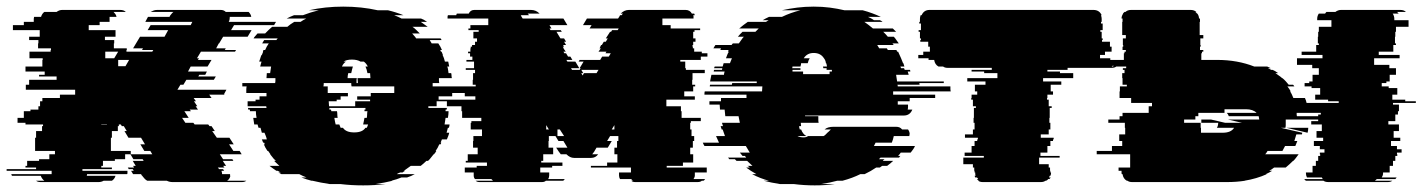

<svg xmlns="http://www.w3.org/2000/svg" viewBox="-76 -550 4297 580"><path d="M615 -484H758L756 -481L752 -474H631L622 -459H684L672 -439H598L586 -419H585L577 -404H606L603 -399H637L634 -394H531L519 -374H525L522 -369H563L551 -349H500L492 -334H549L544 -324H526L523 -319H576L570 -309H487L478 -294H469L460 -279H608L601 -266L602 -264H556L563 -254H509L516 -244H510L520 -229H515L522 -219H497L501 -214H481L494 -194H474L484 -179H508L512 -174H553L557 -169H563L573 -154H565L579 -134H617L630 -114H616L629 -94H648L654 -84H588L598 -69H626L629 -64H597L607 -49H598L602 -44H582L586 -39H598L599 -37L601 -34H593Q595 -28 595 -24H619V-19H620Q618 -9 610 -4H668Q663 0 655 0H445Q436 0 428 -4H369Q365 -6 361.5 -9.5Q358 -13 355 -17L354 -19H353L350 -24H326L320 -34H328L325 -39H313L310 -44H329L326 -49H334L325 -64H358L355 -69H327L318 -84H302V-69H271V-64H235V-49H230V-44H262V-39H173V-34H309V-27Q309 -25 308 -24H187Q187 -21 186 -19H273Q270 -9 262 -4H237Q230 0 222 0H47Q38 0 33 -4H58Q51 -9 47 -19H-40L-42 -24H80V-34H-56V-39H33V-44H1V-49H6V-64H42V-69H73V-84H90V-94H30V-134H33V-154H51V-169H54V-174H1V-179H-23V-194H-4V-214H16V-219H40V-229H45V-244H52V-254H105V-264H151V-279H2V-294H12V-309H95V-319H42V-324H59V-334H1V-349H52V-369H53V-374H13V-394H77V-399H78V-404H39V-419H40V-429H12V-439H44V-459H-37V-474H-4V-484H26V-493Q26 -495 26.5 -496.5Q27 -498 27 -499H48Q51 -509 58 -514H95Q103 -520 112 -520H287Q298 -520 304 -514H267Q270 -511 272.5 -507.5Q275 -504 276 -499H255V-484H225V-474H192V-459H273V-439H241V-429H269V-419H268V-404H307V-399H306V-394H384L387 -399H353L356 -404H326L347 -439H421L432 -459H370L379 -474H500L505 -484H363L371 -499H436L438 -503Q440 -505 442 -508Q444 -511 448 -514H379Q383 -516 387.5 -518Q392 -520 399 -520H591Q600 -520 606 -514H675Q682 -507 683 -499H618V-496Q618 -489 615 -484ZM242 -394V-374H269L281 -394ZM303 -350 314 -369H281V-350ZM230 -175V-174H247V-175ZM292 -169 289 -174H283V-169H280V-154H262V-134H259V-94H319V-84H384L378 -94H360L348 -114H362L350 -134H312L300 -154H307L298 -169Z M1360 -289Q1361 -284 1361 -279Q1361 -274 1361 -269H1290V-259H1249V-249H1288V-244H1243V-229H1218V-224H1274Q1274 -221 1273 -219H1270V-214H1279V-213Q1279 -209 1278.5 -204Q1278 -199 1277 -194H1270L1267 -174H1282Q1282 -170 1280 -164H1277Q1276 -160 1275 -156.5Q1274 -153 1273 -149H1281Q1280 -144 1278 -139Q1276 -134 1274 -129H1259L1255 -119H1257Q1255 -115 1255 -114H1251Q1247 -104 1240 -94H1242Q1241 -92 1239 -89Q1237 -86 1235 -84H1234L1222 -69Q1221 -68 1220 -67Q1219 -66 1217 -64H1212Q1208 -60 1204 -56.5Q1200 -53 1195 -49H1165L1144 -34H1148Q1146 -33 1144 -32Q1142 -31 1140 -29H1133Q1131 -28 1128 -27Q1125 -26 1123 -24H1177Q1172 -21 1166 -18.5Q1160 -16 1154 -14H1137Q1130 -11 1122 -8.5Q1114 -6 1106 -4H1110Q1098 -1 1085 1.5Q1072 4 1058 6H1089Q1073 8 1056 9Q1039 10 1021 10Q1002 10 985.5 9Q969 8 952 6H920Q907 4 893.5 1.5Q880 -1 868 -4H865Q857 -6 849.5 -8.5Q842 -11 834 -14H850Q845 -16 839 -18.5Q833 -21 828 -24H774L765 -29H772L763 -34H759Q747 -42 738 -49H768Q764 -53 760 -56.5Q756 -60 752 -64H757Q756 -66 755 -67Q754 -68 752 -69L740 -84H741L734 -94H732Q725 -104 721 -114H724Q722 -118 722 -119H719L715 -129H730Q729 -134 727 -139Q725 -144 723 -149H715Q714 -153 713 -156.5Q712 -160 711 -164H705L702 -174H692L689 -194H699Q698 -199 697.5 -204Q697 -209 697 -213V-214H679V-219H674Q674 -221 673.5 -222Q673 -223 673 -224H729Q729 -227 728 -229H672V-244H696V-249H708V-259H729V-269H668Q668 -274 668 -279Q668 -284 669 -289H656V-299H755Q756 -302 756 -307V-314H729Q729 -318 729.5 -321.5Q730 -325 730 -329H740L743 -349H710Q711 -353 712 -356.5Q713 -360 714 -364H707Q709 -369 710.5 -374.5Q712 -380 714 -384H715Q716 -386 717 -389Q718 -392 719 -394H718Q718 -395 720 -399H725Q729 -409 736 -419H716L722 -429H759Q760 -431 763 -434H690Q692 -438 695.5 -441.5Q699 -445 702 -449H725Q730 -454 735.5 -459.5Q741 -465 746 -469H792Q801 -477 813 -484H832Q836 -487 840.5 -489.5Q845 -492 849 -494H790Q799 -499 812 -504H839Q862 -513 887 -519H857Q906 -530 961 -530Q1016 -530 1065 -519H1096Q1121 -513 1143 -504H1115Q1128 -499 1137 -494H1196Q1201 -492 1205.5 -489.5Q1210 -487 1214 -484H1195L1216 -469H1170Q1176 -465 1181.5 -459.5Q1187 -454 1192 -449H1169Q1172 -445 1175.5 -441.5Q1179 -438 1181 -434H1255L1258 -429H1222L1228 -419H1248Q1255 -409 1259 -399H1254Q1256 -395 1256 -394H1258L1262 -384H1261Q1263 -380 1265 -374.5Q1267 -369 1268 -364H1278L1281 -349H1275Q1277 -345 1277.5 -339.5Q1278 -334 1279 -329H1287Q1288 -325 1288 -321.5Q1288 -318 1289 -314H1250V-307Q1250 -302 1251 -299H1231V-289ZM976 -329Q975 -325 974.5 -321.5Q974 -318 974 -314H1002Q1001 -311 1001 -308Q1001 -305 1001 -302V-299H1005V-302Q1005 -305 1004.5 -308Q1004 -311 1004 -314H1043Q1043 -318 1042.5 -321.5Q1042 -325 1042 -329H1034Q1033 -335 1031.5 -340Q1030 -345 1028 -349H1035Q1031 -358 1023 -364H1013Q1003 -370 987 -370Q971 -370 962 -364H969Q965 -361 962 -357.5Q959 -354 957 -349H990Q989 -345 987.5 -340Q986 -335 985 -329ZM1044 -269H1115V-289H986Q985 -293 985 -299H902Q902 -293 901 -289H914V-269H975V-259H953V-249H941V-244H917Q917 -240 917.5 -236.5Q918 -233 918 -229H997V-244H1042V-249H1003V-259H1044ZM1028 -219V-224H919V-219H924V-218Q924 -217 924.5 -216Q925 -215 925 -214H942Q943 -209 943 -204Q943 -199 944 -194H934Q936 -181 938 -174H949Q951 -168 953 -164H960Q969 -150 994 -150Q1019 -150 1028 -164H1032Q1033 -166 1034 -168.5Q1035 -171 1036 -174H1021Q1022 -179 1023 -183.5Q1024 -188 1025 -194H1032Q1033 -199 1033 -204Q1033 -209 1034 -214H1025V-219Z M2041 -369H1979V-364H1994V-344H1996V-339H2053V-329H2016V-309H2015V-294H2024V-289H2018V-274H1991V-259H2023V-249H1937V-229H1981V-214H1983V-194H2041V-184H2011V-179H2009V-159H2013V-139H2021V-124H2017V-104H2009V-84H2018V-59H1987V-49H1938V-44H2059V-29H2023V-20Q2023 -15 2019 -9H2054Q2053 -8 2052 -6.5Q2051 -5 2049 -4H2044Q2040 0 2031 0H1843Q1835 0 1831 -4H1836Q1833 -6 1831 -9H1797Q1794 -14 1794 -20V-29H1830V-44H1709V-49H1758V-59H1789V-84H1780V-104H1788V-124H1792V-139H1767L1758 -124H1772L1760 -104H1726L1719 -92Q1715 -86 1713 -84H1731Q1723 -73 1710 -73H1658Q1646 -73 1635 -84H1618Q1616 -86 1612 -92L1604 -104H1638L1626 -124H1611L1602 -139H1582V-124H1581V-104H1595V-84H1565V-64H1559V-59H1623V-49H1592V-44H1556V-29H1583V-20Q1583 -14 1580 -9H1630Q1629 -8 1628 -6.5Q1627 -5 1625 -4H1573Q1569 0 1561 0H1373Q1365 0 1361 -4H1413Q1412 -5 1411 -6.5Q1410 -8 1408 -9H1359Q1355 -13 1355 -20V-29H1328V-44H1364V-49H1395V-59H1331V-64H1337V-84H1367V-104H1353V-124H1354V-139H1380V-159H1346V-179H1348V-184H1378V-194H1320V-214H1318V-229H1274V-249H1360V-259H1328V-274H1355V-289H1361V-294H1352V-309H1353V-329H1359V-339H1331V-344H1356V-364H1333V-369H1351V-379H1344V-389H1338V-394H1345V-404H1346V-409H1350V-414H1359V-424H1365V-434H1354V-454H1370V-459H1339V-464H1345V-474H1399V-494H1276V-500L1277 -504H1302L1304 -509H1340Q1345 -520 1357 -520H1528Q1543 -520 1554 -509H1518Q1521 -506 1522 -504H1497Q1499 -502 1499 -500L1503 -494H1626L1638 -474H1584L1590 -464H1584L1587 -459H1618L1621 -454H1605L1617 -434H1628L1634 -424H1628L1634 -414H1625L1628 -409H1624L1627 -404H1626L1633 -394H1626L1629 -389H1634L1640 -379H1647L1653 -369H1635L1638 -364H1662L1674 -344H1649L1652 -339H1675L1678 -344H1675L1687 -364H1672L1675 -369H1737L1743 -379H1763L1769 -389H1753L1756 -394H1732L1739 -404H1735L1738 -409H1737L1740 -414H1742L1748 -424H1754L1760 -434H1754L1767 -454H1770L1773 -459H1790L1793 -464H1705L1711 -474H1685L1697 -494H1791L1795 -500Q1796 -501 1796 -502Q1796 -503 1797 -504H1802Q1803 -506 1806 -509H1799Q1810 -520 1824 -520H1995Q2008 -520 2014 -509H2021L2023 -504H2018Q2019 -503 2019 -500V-494H1925V-474H1950V-464H2039V-459H2022V-454H2018V-434H2025V-424H2018V-414H2016V-409H2017V-404H2021V-394H2044V-389H2061V-379H2041ZM1726 -329 1732 -339H1680L1686 -329H1680L1684 -322L1688 -329ZM1574 -159H1582L1574 -172ZM1772 -159H1780V-172ZM1608 -139H1628L1615 -159H1608Z M2622 -274V-264H2749V-254H2672V-244H2636V-234H2667V-228Q2667 -222 2666 -219H2680Q2673 -201 2654 -201H2356V-199H2396V-196Q2396 -192 2396 -187.5Q2396 -183 2397 -179H2343Q2343 -176 2343.5 -173.5Q2344 -171 2344 -169H2338Q2338 -165 2340 -159H2344Q2349 -145 2360 -139H2333Q2340 -135 2352 -135Q2360 -135 2365 -139H2412Q2416 -141 2419.5 -145Q2423 -149 2428 -153L2434 -159H2415Q2424 -167 2442 -167H2631Q2643 -167 2649 -159H2667Q2672 -152 2672 -145Q2671 -143 2671 -139H2624Q2622 -129 2618 -119H2569Q2566 -114 2564 -109H2688Q2686 -104 2682.5 -99Q2679 -94 2675 -89H2645Q2641 -83 2637 -79H2644Q2643 -78 2642 -77Q2641 -76 2640 -74H2584L2579 -69H2596Q2595 -68 2593.5 -67Q2592 -66 2591 -64H2622Q2615 -57 2604 -49H2589Q2588 -48 2586 -47Q2584 -46 2582 -44H2571Q2555 -33 2536 -24H2523Q2511 -18 2497.5 -13Q2484 -8 2469 -4H2453Q2442 -1 2430 1.5Q2418 4 2404 6H2446Q2432 8 2417 9Q2402 10 2385 10Q2369 10 2353 9Q2337 8 2322 6H2280Q2267 4 2255 1.5Q2243 -1 2231 -4H2247Q2220 -11 2196 -24H2209Q2191 -34 2178 -44H2189Q2187 -46 2185.5 -47Q2184 -48 2182 -49H2197Q2193 -53 2189 -56.5Q2185 -60 2181 -64H2149L2144 -69H2127Q2126 -71 2125 -72Q2124 -73 2123 -74H2178Q2177 -76 2174 -79H2167Q2165 -81 2163 -84Q2161 -87 2159 -89H2189Q2186 -94 2183 -99Q2180 -104 2177 -109H2052Q2049 -114 2047 -119H2096L2087 -139H2114Q2112 -144 2110.5 -149Q2109 -154 2107 -159H2104L2101 -169H2108L2105 -179H2159Q2158 -184 2157 -189Q2156 -194 2155 -199H2115L2113 -219H2099Q2099 -223 2098.5 -226.5Q2098 -230 2098 -234H2067V-244H2102V-254H2179V-264H2052V-266Q2052 -271 2053 -274H2226Q2226 -278 2226.5 -281.5Q2227 -285 2227 -289H2068Q2068 -291 2068.5 -292Q2069 -293 2069 -294H2135Q2135 -297 2136 -299H2210V-304H2069Q2070 -309 2071 -314Q2072 -319 2073 -324H2111Q2111 -328 2113 -334H2080Q2080 -336 2080.5 -337Q2081 -338 2081 -339H2105Q2105 -341 2105.5 -342Q2106 -343 2106 -344H2081L2083 -349H2107L2110 -359H2129L2135 -374H2117Q2119 -379 2121 -384.5Q2123 -390 2126 -394H2123L2125 -399H2100Q2102 -403 2102 -404H2079L2085 -414H2134Q2135 -416 2138 -419H2156Q2160 -424 2163.5 -429.5Q2167 -435 2171 -439H2153Q2156 -443 2159.5 -446.5Q2163 -450 2167 -454H2206L2216 -464H2157Q2170 -475 2183 -484H2238L2246 -489H2228Q2236 -494 2247 -499H2286Q2313 -512 2342 -519H2286Q2308 -524 2332 -527Q2356 -530 2382 -530Q2408 -530 2431 -527Q2454 -524 2475 -519H2530Q2545 -515 2558.5 -510Q2572 -505 2585 -499H2546Q2551 -497 2555.5 -494.5Q2560 -492 2564 -489H2582Q2584 -488 2586 -487Q2588 -486 2590 -484H2535Q2548 -475 2561 -464H2621L2631 -454H2592Q2596 -450 2599.5 -446.5Q2603 -443 2606 -439H2624Q2628 -435 2631.5 -429.5Q2635 -424 2639 -419H2620Q2621 -417 2624 -414H2574L2580 -404H2603L2606 -399H2632Q2632 -398 2634 -394H2637L2646 -374L2652 -359H2653L2656 -349H2644L2646 -344H2655L2657 -339H2673Q2673 -338 2673.5 -337Q2674 -336 2674 -334H2666L2669 -324H2631L2634 -304H2775V-299H2701Q2701 -298 2701.5 -297Q2702 -296 2702 -294H2635Q2636 -292 2636 -289H2795Q2795 -285 2795 -281.5Q2795 -278 2796 -274ZM2318 -339V-334H2350V-326H2430V-334H2437V-339H2421V-344H2411Q2411 -347 2410 -349H2422Q2422 -353 2420 -359H2419Q2418 -368 2413 -374Q2403 -390 2382 -390Q2362 -390 2352 -374H2370Q2366 -368 2364 -359H2344Q2344 -357 2343.5 -354.5Q2343 -352 2342 -349H2318Q2318 -346 2317 -344H2342V-339Z M3149 -339H3088V-334H3126V-329H3166V-314H3075V-304H3130V-294H3098V-274H3105V-264H3088V-254H3087V-249H3092V-229H3101V-224H3095V-194H3094V-179H3097V-159H3092V-144H3068V-134H3107V-129H3105V-124H3097V-109H3088V-89H3067V-79H3125V-74H3063V-54H3092V-44H3096V-34H3097V-29H3099V-27Q3099 -25 3098.5 -23Q3098 -21 3097 -19H3095L3093 -14H3098Q3097 -12 3094 -9H3090Q3089 -6 3084 -4H3082Q3077 0 3068 0H2893Q2884 0 2879 -4H2881Q2879 -5 2875 -9H2879Q2878 -11 2877 -12Q2876 -13 2875 -14H2870L2868 -19H2871Q2870 -22 2870 -27V-29H2868V-34H2867V-44H2863V-54H2834V-74H2896V-79H2838V-89H2859V-109H2868V-124H2876V-129H2878V-134H2839V-144H2863V-159H2868V-179H2865V-194H2866V-224H2872V-229H2863V-249H2858V-254H2859V-264H2876V-274H2869V-294H2901V-304H2846V-314H2937V-329H2897V-334H2859V-339H2920V-345H2787Q2778 -345 2773 -349H2759Q2748 -355 2746 -369H2729V-374H2698V-384H2713V-394H2733V-409H2728V-424H2704V-429H2706V-434H2703V-454H2699V-459H2706V-479H2701V-484H2703V-493Q2703 -498 2705 -504H2708Q2715 -520 2732 -520H3227Q3245 -520 3252 -504H3250Q3252 -498 3252 -493V-484H3250V-479H3255V-459H3248V-454H3252V-434H3255V-429H3253V-424H3277V-409H3282V-394H3262V-384H3247V-374H3278V-369H3295Q3293 -355 3282 -349H3296Q3291 -345 3282 -345H3149Z M4201 -239H4132V-234H4150V-214H4147V-204H4139V-184H4118V-174H4150V-154H4134V-134H4154V-124H4126V-109H4144V-99H4158V-89H4144V-84H4145V-79H4139V-64H4132V-49H4122V-29H4102V-27Q4102 -23 4101 -20Q4100 -17 4098 -14H4143Q4142 -12 4139 -9H4083Q4079 -5 4077 -4H4130Q4125 0 4116 0H3937Q3927 0 3922 -4H3869Q3866 -6 3864 -9H3920Q3919 -11 3918 -12Q3917 -13 3917 -14H3872Q3869 -20 3869 -27V-29H3889V-49H3899V-64H3906V-79H3912V-84H3911V-89H3925V-99H3911V-109H3893V-124H3921V-134H3901V-154H3917V-174H3885V-184H3906V-189H3808V-179Q3808 -175 3808 -171.5Q3808 -168 3807 -164H3793L3858 -149Q3858 -148 3857.5 -147Q3857 -146 3857 -144H3840L3834 -124H3843L3837 -109H3806L3798 -94H3753Q3752 -92 3750 -89Q3748 -86 3746 -84H3847Q3843 -79 3839.5 -74Q3836 -69 3831 -64H3830Q3825 -59 3819.5 -54Q3814 -49 3808 -44H3773Q3769 -41 3765.5 -38.5Q3762 -36 3758 -34H3767Q3759 -29 3748 -24H3751Q3720 -10 3683 -4H3685Q3672 -2 3658.5 -1Q3645 0 3631 0H3344Q3335 0 3330 -4H3328Q3317 -10 3315 -24H3313Q3312 -25 3312 -27V-34H3303V-44H3338V-84H3237V-94H3283V-109H3314V-124H3305V-144H3323V-164H3322V-179H3272V-189H3306V-199H3315V-209H3394V-229H3404V-239H3341V-254H3306V-274H3307V-289H3328V-294H3315V-314H3314V-329H3321V-339H3316V-344H3326V-349H3287V-369H3319V-389H3321V-394H3325V-399H3315V-409H3317V-414H3316V-434H3325V-444H3314V-484H3315V-494H3312Q3312 -502 3317 -509H3316Q3318 -511 3319 -512Q3320 -513 3321 -514H3324Q3330 -520 3341 -520H3521Q3531 -520 3538 -514H3535Q3538 -512 3540 -509H3541Q3546 -502 3546 -494H3549V-484H3548V-444H3559V-434H3550V-414H3551V-409H3549V-399H3559V-394H3555V-389H3553V-369H3601Q3662 -369 3713 -349H3752L3763 -344H3754Q3756 -343 3758.5 -342Q3761 -341 3764 -339H3768Q3773 -337 3777 -334.5Q3781 -332 3785 -329H3777Q3782 -325 3787.5 -321.5Q3793 -318 3797 -314H3798Q3803 -310 3808 -304.5Q3813 -299 3817 -294H3830Q3831 -293 3832 -292Q3833 -291 3834 -289H3813Q3816 -285 3818.5 -281.5Q3821 -278 3823 -274H3821Q3824 -270 3826.5 -264.5Q3829 -259 3831 -254H3866Q3868 -250 3869 -246.5Q3870 -243 3871 -239H3968V-244H3936V-249H3897V-264H3912V-284H3886V-289H3865V-299H3879V-304H3889V-324H3908V-344H3888V-354H3842V-374H3919V-384H3856V-394H3900V-414H3908V-419H3905V-439H3906V-454H3908V-469H3946V-489H3903V-493Q3903 -502 3908 -509H3927Q3928 -511 3931 -514H3958Q3966 -520 3975 -520H4154Q4165 -520 4171 -514H4144Q4147 -512 4149 -509H4131Q4136 -502 4136 -493V-489H4179V-469H4141V-454H4139V-439H4138V-419H4141V-414H4133V-394H4089V-384H4152V-374H4075V-354H4121V-344H4141V-324H4122V-304H4112V-299H4098V-289H4119V-284H4145V-264H4130V-249H4169V-244H4201ZM3633 -189H3728Q3727 -192 3727 -194.5Q3727 -197 3726 -199H3636Q3635 -202 3633.5 -204.5Q3632 -207 3630 -209H3720Q3709 -220 3688 -220H3623V-209H3544V-199H3535V-189H3501V-179H3551V-164H3552V-149H3617Q3643 -149 3652 -164H3600Q3602 -167 3603 -171Q3604 -175 3604 -179H3553V-189H3582L3625 -179H3676ZM3842 -199H3906V-204H3914V-209H3841Q3841 -207 3841 -204Q3841 -201 3842 -199ZM3874 -149 3810 -164H3876Q3876 -160 3875.5 -156.5Q3875 -153 3874 -149Z"/></svg>

Font: Rubik Glitch
Style: Regular
Weight: 400
Designer: Hubert and Fischer, NaN
Foundry: Hubert and Fischer, NaN
Version: Version 2.200